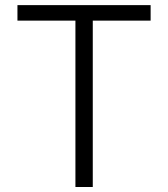

<svg xmlns="http://www.w3.org/2000/svg" viewBox="-20 -748 672 768"><path d="M49.8 -665.5V-727.5H582.5V-665.5H351.1V0H281.7V-665.5Z"/></svg>

Font: Inter 16pt Light
Style: Regular
Weight: 300
Version: Version 4.001;git-66647c0bb